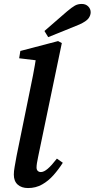

<svg xmlns="http://www.w3.org/2000/svg" viewBox="-20 -938 479 972"><path d="M122 14Q89 14 69.5 -3.5Q50 -21 50 -54Q50 -71 54 -93Q58 -115 64 -149L126 -453Q137 -505 147 -556.5Q157 -608 165 -661L202 -628L77 -643L83 -680L274 -730L293 -720L173 -144Q169 -125 167 -112Q165 -99 165 -90Q165 -79 171 -73Q177 -67 187 -67Q202 -67 221.5 -83.5Q241 -100 268 -135L298 -114Q277 -81 251 -51.5Q225 -22 193 -4Q161 14 122 14ZM205 -781Q234 -806 262.5 -831Q291 -856 319 -880Q344 -901 359 -909.5Q374 -918 394 -918Q414 -918 426.5 -905.5Q439 -893 439 -876Q439 -860 428 -845Q417 -830 382 -814Q343 -798 303.5 -782Q264 -766 224 -750Z"/></svg>

Font: Source Serif 4 18pt SemiBold
Style: Italic
Weight: 600
Italic angle: -12°
Designer: Frank Grießhammer
Foundry: Adobe Systems Incorporated
Version: Version 4.004;hotconv 1.0.116;makeotfexe 2.5.65601